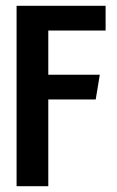

<svg xmlns="http://www.w3.org/2000/svg" viewBox="-20 -640 401 660"><path d="M37 -620H343V-535H146V-383H323L309 -298H146V0H37Z"/></svg>

Font: Smooch Sans Thin
Style: Bold
Weight: 700
Version: Version 1.010